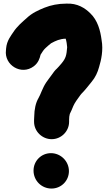

<svg xmlns="http://www.w3.org/2000/svg" viewBox="-20 -839 609 1085"><path d="M169.5 125C169.5 181.5 214.5 226.5 271 226.5C325.8 226.5 369.5 182.8 369.5 128C369.5 72.4 323.6 26.5 268 26.5C213.2 26.5 169.5 70.2 169.5 125ZM371.5 -179.8C372.3 -184 373.4 -189.7 374.5 -195.1C380.9 -208.2 388.7 -225.4 394.6 -240.6C403.9 -261.2 416.8 -277.4 434.5 -302.2C436.8 -305.4 438.1 -307.1 440.5 -309.5C462.8 -331.7 481.8 -357.2 498.9 -378.1C519 -402.3 531.8 -430.1 540 -460.6C551.7 -498.8 564.6 -555.7 554.1 -612.8C547.2 -666.8 531.7 -724.5 490.1 -764C461.7 -792.1 417.9 -822.3 353.8 -818.5C309.1 -818.4 267.4 -810 232.1 -795.8C197.8 -782.1 161.4 -765.6 131.6 -737.6C107.7 -715.9 77.2 -691.7 54.5 -656.3C43.5 -639.2 18.3 -609.7 14.6 -566.1L13.7 -555.5C2.7 -471.6 100.1 -410.9 171.1 -464.6C196.5 -483.8 204.6 -509.5 209.3 -529.9C219.4 -546.7 227.2 -558.4 238.6 -568.7C251.6 -579.8 261.8 -590.1 268.7 -594.5C295.7 -609.1 317.4 -619.3 351.2 -620.4C355.4 -608.2 359.2 -583.3 359.5 -572.2C356 -526.4 352 -509.8 327.7 -480.6C315.3 -466.9 308.3 -457.2 301.6 -451.5C290.1 -441.6 280.9 -428.1 271.3 -414.6C263 -402.7 249.9 -386.4 240.8 -372.8C219.9 -341.5 209.6 -305 197.8 -285.3C181.6 -258.2 173.9 -220.3 173.5 -182.1C173 -177.1 172.5 -168.4 172.5 -162V-151C172.5 -96.1 218.6 -52.5 272 -52.5C326 -52.5 370.5 -97 370.5 -151V-162C370.5 -169.4 371.5 -172.8 371.5 -179.8Z"/></svg>

Font: Smoothie
Style: ExBd
Weight: 800
Foundry: Cannot Into Space Fonts
Version: Version 0.8